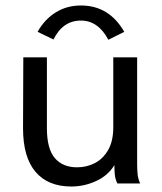

<svg xmlns="http://www.w3.org/2000/svg" viewBox="-20 -669 590 700"><path d="M240 11Q155 11 109.5 -42.5Q64 -96 64 -201L65 -460H151V-202Q151 -126 180 -92.5Q209 -59 261 -59Q296 -59 326 -74.5Q356 -90 374.5 -122.5Q393 -155 393 -205V-460H480V-72Q480 -53 481.5 -35.5Q483 -18 491 0H408Q400 -16 398.5 -33Q397 -50 397 -67Q374 -29 330.5 -9Q287 11 240 11ZM175 -525 117 -553Q143 -599 183.5 -624Q224 -649 275 -649Q378 -649 433 -553L375 -524Q338 -594 275 -594Q209 -594 175 -525Z"/></svg>

Font: Inconsolata SemiExpanded Medium
Style: Regular
Weight: 500
Width: 6
Monospace: yes
Designer: Raph Levien, Cyreal, Brenton Simpson
Foundry: Raph Levien, Cyreal, Google
Version: Version 3.001; ttfautohint (v1.8.2.53-6de2)